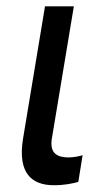

<svg xmlns="http://www.w3.org/2000/svg" viewBox="-20 -565 310 593"><path d="M119 -545.5 51.1 -136.4C34.1 -30.5 77.4 7.1 146.7 7.1C180.4 7.1 205.3 1.4 221.9 -3.2L235.1 -85.6C226.2 -82.7 206.7 -78.8 192.5 -78.8C161.9 -78.8 131.7 -87.4 140.3 -137.8L208.1 -545.5Z"/></svg>

Font: Margiela Sans Text
Style: Italic
Weight: 400
Italic angle: -9.39999°
Designer: Stefan Endress, Andreas Faust
Version: Version 1.100;FEAKit 1.0